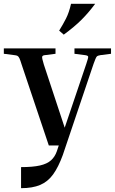

<svg xmlns="http://www.w3.org/2000/svg" viewBox="-25 -760 600 1003"><path d="M303 50Q280 113 252.5 151Q225 189 185 206Q145 223 85 223V113Q146 113 183.5 104.5Q221 96 241.5 77.5Q262 59 272 30L282 0H230L88 -423Q81 -446 76.5 -455.5Q72 -465 66.5 -468Q61 -471 50 -472L-5 -479V-507H265V-479L210 -472Q198 -471 195.5 -464.5Q193 -458 204 -423L313 -93L426 -427Q437 -459 435.5 -464.5Q434 -470 419 -472L364 -479V-507H555V-479L500 -472Q485 -470 480 -464Q475 -458 464 -427ZM308 -579 284 -600Q304 -632 320 -663.5Q336 -695 346 -740H472Q438 -694 401 -657Q364 -620 308 -579Z"/></svg>

Font: Inria Serif
Style: Bold
Weight: 700
Designer: Black Foundry Team
Foundry: Black Foundry
Version: Version 1.000; ttfautohint (v1.8.3)